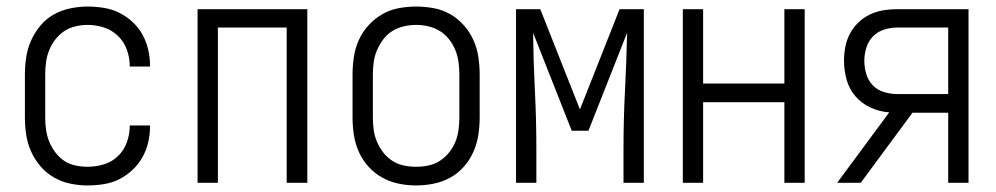

<svg xmlns="http://www.w3.org/2000/svg" viewBox="-20 -558 3040 586"><path d="M247 8Q272 8 297 4Q322 0 344 -11Q366 -22 384.5 -39.5Q403 -57 415 -78.5Q427 -100 432.5 -124.5Q438 -149 438 -174Q438 -174 438 -174.5Q438 -175 438 -175H376Q376 -175 376 -175Q376 -175 376 -174Q376 -149 367.5 -124.5Q359 -100 340.5 -82Q322 -64 297.5 -56.5Q273 -49 247 -49Q229 -49 210 -53Q191 -57 175.5 -67.5Q160 -78 148.5 -93.5Q137 -109 130 -126.5Q123 -144 120.5 -162.5Q118 -181 118 -200V-330Q118 -349 120.5 -368Q123 -387 130 -404.5Q137 -422 148.5 -437Q160 -452 175.5 -462.5Q191 -473 210 -477.5Q229 -482 247 -482Q273 -482 297.5 -474Q322 -466 340.5 -448Q359 -430 367.5 -405.5Q376 -381 376 -356Q376 -356 376 -355.5Q376 -355 376 -355H438Q438 -355 438 -355.5Q438 -356 438 -357Q438 -381 432.5 -405.5Q427 -430 415 -452Q403 -474 384.5 -491Q366 -508 344 -519Q322 -530 297 -534Q272 -538 247 -538Q221 -538 194.5 -532.5Q168 -527 144.5 -514Q121 -501 103.5 -480Q86 -459 75 -434.5Q64 -410 60 -383.5Q56 -357 56 -330V-200Q56 -173 60 -146.5Q64 -120 75 -95.5Q86 -71 103.5 -50.5Q121 -30 144.5 -16.5Q168 -3 194.5 2.5Q221 8 247 8Z M583 0H645V-474H855V0H918V-530H583Z M1250 8Q1277 8 1304 2.5Q1331 -3 1354.5 -16Q1378 -29 1396 -49.5Q1414 -70 1425 -95Q1436 -120 1440 -146.5Q1444 -173 1444 -200V-330Q1444 -357 1440 -384Q1436 -411 1425 -435.5Q1414 -460 1396 -480.5Q1378 -501 1354.5 -514.5Q1331 -528 1304 -533Q1277 -538 1250 -538Q1223 -538 1196.5 -533Q1170 -528 1146.5 -514.5Q1123 -501 1104.5 -480.5Q1086 -460 1075 -435.5Q1064 -411 1060 -384Q1056 -357 1056 -330V-200Q1056 -173 1060 -146.5Q1064 -120 1075 -95Q1086 -70 1104.5 -49.5Q1123 -29 1146.5 -16Q1170 -3 1196.5 2.5Q1223 8 1250 8ZM1250 -49Q1231 -49 1212 -53Q1193 -57 1177 -67.5Q1161 -78 1149.5 -93Q1138 -108 1130.5 -125.5Q1123 -143 1120.5 -162Q1118 -181 1118 -200V-330Q1118 -349 1120.5 -368Q1123 -387 1130.5 -404.5Q1138 -422 1149.5 -437.5Q1161 -453 1177 -463Q1193 -473 1212 -477.5Q1231 -482 1250 -482Q1269 -482 1288 -477.5Q1307 -473 1323 -463Q1339 -453 1351 -437.5Q1363 -422 1370 -404.5Q1377 -387 1379.5 -368Q1382 -349 1382 -330V-200Q1382 -181 1379.5 -162Q1377 -143 1370 -125.5Q1363 -108 1351 -93Q1339 -78 1323 -67.5Q1307 -57 1288 -53Q1269 -49 1250 -49Z M1555 0H1617V-106Q1617 -194 1612.5 -282Q1608 -370 1607 -458L1725 -159H1776L1894 -458Q1892 -370 1887.5 -282Q1883 -194 1883 -106V0H1945V-530H1871L1750 -224L1629 -530H1555Z M2064 0H2126V-246H2374V0H2436V-530H2374V-303H2126V-530H2064Z M2535 0H2607L2765 -214H2874V0H2936V-530H2718Q2697 -530 2675.5 -526.5Q2654 -523 2634.5 -513.5Q2615 -504 2599.5 -489Q2584 -474 2574 -455Q2564 -436 2560 -415Q2556 -394 2556 -372Q2556 -343 2564 -314.5Q2572 -286 2591 -264Q2610 -242 2637.5 -229.5Q2665 -217 2694 -215ZM2718 -271Q2698 -271 2678 -277Q2658 -283 2644 -297.5Q2630 -312 2624 -332Q2618 -352 2618 -372Q2618 -392 2624 -412Q2630 -432 2644 -446.5Q2658 -461 2678 -467.5Q2698 -474 2718 -474H2874V-271Z"/></svg>

Font: Iosevka SS09 Light
Style: Regular
Weight: 300
Monospace: yes
Designer: Belleve Invis
Foundry: Belleve Invis
Version: Version 5.2.1; ttfautohint (v1.8.3)